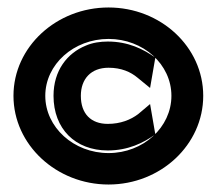

<svg xmlns="http://www.w3.org/2000/svg" viewBox="-20 -482 579 513"><path d="M16 -226C16 -95 131 11 270 11C409 11 523 -95 523 -226C523 -357 409 -462 270 -462C131 -462 16 -357 16 -226ZM101 -226C101 -310 177 -378 270 -378C363 -378 438 -310 438 -226C438 -142 363 -73 270 -73C177 -73 101 -142 101 -226ZM123 -226C123 -138 181 -80 268 -80C322 -80 363 -100 395 -123L381 -204L349 -177C329 -162 302 -151 268 -151C223 -151 196 -178 196 -226C196 -271 223 -301 270 -301C304 -301 329 -290 348 -274L381 -247L395 -328C363 -351 322 -371 268 -371C248 -371 227 -368 209 -360C160 -340 123 -294 123 -226Z"/></svg>

Font: Charger Sport
Style: Blk
Weight: 900
Designer: Jasper
Foundry: Cannot Into Space Fonts
Version: Version 1.1